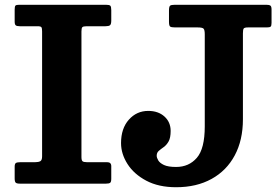

<svg xmlns="http://www.w3.org/2000/svg" viewBox="-20 -770 1175 805"><path d="M487.5 -170Q487.5 -231.5 520.2 -268.2Q553 -305 601.5 -305Q643.5 -305 669.5 -281.5Q695.5 -258 695.5 -221Q695.5 -192 686.8 -176.8Q678 -161.5 666.2 -153.2Q654.5 -145 645.8 -137.5Q637 -130 637 -117Q637 -108.5 643.5 -97.5Q650 -86.5 667.5 -78.2Q685 -70 718.5 -70Q772 -70 805.2 -108.2Q838.5 -146.5 838.5 -240V-626Q838.5 -644.5 833.5 -649.8Q828.5 -655 809.5 -655H714.5Q698 -655 693.2 -658.8Q688.5 -662.5 688.5 -679.5V-725.5Q688.5 -742 693 -746Q697.5 -750 713.5 -750H1096Q1108 -750 1113.2 -746.8Q1118.5 -743.5 1118.5 -730.5V-674Q1118.5 -661.5 1114.5 -658.2Q1110.5 -655 1098 -655H1019.5Q1004.5 -655 1001.5 -650Q998.5 -645 998.5 -630V-270Q998.5 -182.5 964.2 -118.5Q930 -54.5 867 -19.8Q804 15 718.5 15Q645 15 593.2 -12.5Q541.5 -40 514.5 -82.5Q487.5 -125 487.5 -170ZM321.5 -638V-112Q321.5 -98 326 -94Q330.5 -90 344.5 -90H429Q446.5 -90 446.5 -73.5V-20.5Q446.5 -7.5 442 -3.8Q437.5 0 424 0H64Q50 0 45.8 -4.2Q41.5 -8.5 41.5 -22V-71Q41.5 -83 46.5 -86.5Q51.5 -90 66.5 -90H127.5Q141 -90 148.8 -94Q156.5 -98 156.5 -114.5V-638Q156.5 -651 153.8 -655.5Q151 -660 137.5 -660H63Q50.5 -660 46 -663.8Q41.5 -667.5 41.5 -679.5V-729.5Q41.5 -743 44.8 -746.5Q48 -750 61.5 -750H424Q438.5 -750 442.5 -746Q446.5 -742 446.5 -727.5V-684Q446.5 -668.5 441.2 -664.2Q436 -660 422.5 -660H343.5Q329 -660 325.2 -656Q321.5 -652 321.5 -638Z"/></svg>

Font: Besley
Style: Bold
Weight: 700
Designer: Owen Earl
Foundry: indestructible type*
Version: Version 2.001; ttfautohint (v1.8.3)